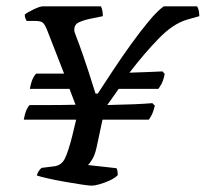

<svg xmlns="http://www.w3.org/2000/svg" viewBox="-20 -585 648 605"><path d="M269 0Q261 0 237.5 -3.5Q214 -7 185.5 -12Q157 -17 132.5 -22.5Q108 -28 96 -32Q98 -40 102.5 -46.5Q107 -53 111 -56L151 -61Q174 -64 184.5 -85.5Q195 -107 207 -154L220 -208H55Q59 -230 64.5 -241Q70 -252 74 -254Q102 -254 141 -254Q180 -254 218 -255L199 -305H74Q79 -330 85 -340.5Q91 -351 94 -353H182L127 -494Q122 -506 116 -512.5Q110 -519 91 -519H64Q62 -522 60 -527.5Q58 -533 58 -539Q66 -546 86 -555.5Q106 -565 115 -565H298Q304 -554 304 -534L260 -525Q239 -520 226.5 -513.5Q214 -507 214 -490Q214 -485 221 -467.5Q228 -450 242.5 -408.5Q257 -367 281 -290H288Q309 -322 336 -363Q363 -404 392.5 -445Q422 -486 449 -518.5Q476 -551 496 -565H601Q608 -554 608 -534L569 -523Q525 -510 479.5 -463Q434 -416 388 -356Q417 -357 446 -358Q475 -359 492 -360L499 -352Q495 -332 489 -321Q483 -310 479 -305H354L318 -254Q367 -255 402.5 -256.5Q438 -258 460 -260L468 -252Q463 -232 457.5 -222Q452 -212 449 -208H303L284 -119Q279 -97 271 -83.5Q263 -70 257 -65L347 -55Q351 -49 351 -33Q342 -24 326 -16.5Q310 -9 294 -4.5Q278 0 269 0Z"/></svg>

Font: Texturina
Style: Italic
Weight: 400
Italic angle: -11°
Designer: Guillermo Torres Carreño
Foundry: Omnibus-Type
Version: Version 1.002; ttfautohint (v1.8.3)